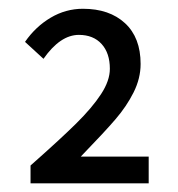

<svg xmlns="http://www.w3.org/2000/svg" viewBox="-20 -862 409 442"><path d="M232.9 -703.6Q232.9 -739.7 213.9 -760.7Q194.8 -781.7 161.6 -781.7Q118.7 -781.7 80.1 -726.6L37.6 -765.6Q62 -800.8 96.7 -821.3Q131.3 -841.8 170.9 -841.8Q231.9 -841.8 267.8 -808.6Q303.7 -775.4 303.7 -714.8Q303.7 -681.6 287.6 -649.4Q271.5 -617.2 245.8 -587.4Q220.2 -557.6 172.9 -508.8L166 -501.5H322.3V-439.9H50.3V-481Q118.2 -541 155.3 -577.6Q192.4 -614.3 212.6 -645.3Q232.9 -676.3 232.9 -703.6Z"/></svg>

Font: Varta SemiBold
Style: Regular
Weight: 600
Designer: Joana Correia, Viktoriya Grabowska, Eben Sorkin
Foundry: Sorkin Type
Version: Version 1.003; ttfautohint (v1.3) -l 8 -r 24 -G 200 -x 12 -H